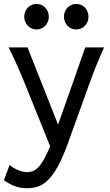

<svg xmlns="http://www.w3.org/2000/svg" viewBox="-30 -743 567 992"><path d="M319.8 0Q294.4 70.3 270 114.7Q245.6 159.2 220.5 184.8Q195.3 210.4 168.2 220Q141.1 229.5 109.9 229.5Q76.2 229.5 46.6 218.8Q17.1 208 -9.8 188L19.5 109.9Q27.3 116.2 37.8 122.8Q48.3 129.4 60.3 134.5Q72.3 139.6 85 143.1Q97.7 146.5 109.9 146.5Q124.5 146.5 138.7 141.4Q152.8 136.2 167.2 121.8Q181.6 107.4 196.8 81.3Q211.9 55.2 229 12.7L92.8 -324.7Q79.1 -357.9 61 -399.4Q43 -440.9 14.6 -498H112.3L270 -99.1Q279.3 -125.5 290.3 -156.5Q301.3 -187.5 313 -220.5Q324.7 -253.4 336.4 -286.9Q348.1 -320.3 358.9 -351.1Q384.3 -423.3 410.2 -498H507.8Q495.1 -469.7 484.9 -445.6Q474.6 -421.4 465.8 -400.1Q457 -378.9 450 -360.4Q442.9 -341.8 437 -324.7ZM95.2 -656.7Q95.2 -670.4 100.1 -682.4Q105 -694.3 113.5 -703.4Q122.1 -712.4 133.5 -717.5Q145 -722.7 158.7 -722.7Q172.4 -722.7 184.1 -717.5Q195.8 -712.4 204.1 -703.4Q212.4 -694.3 217.3 -682.4Q222.2 -670.4 222.2 -656.7Q222.2 -643.1 217.3 -631.1Q212.4 -619.1 204.1 -610.1Q195.8 -601.1 184.1 -595.9Q172.4 -590.8 158.7 -590.8Q145 -590.8 133.5 -595.9Q122.1 -601.1 113.5 -610.1Q105 -619.1 100.1 -631.1Q95.2 -643.1 95.2 -656.7ZM300.3 -656.7Q300.3 -670.4 305.2 -682.4Q310.1 -694.3 318.6 -703.4Q327.1 -712.4 338.6 -717.5Q350.1 -722.7 363.8 -722.7Q377.4 -722.7 389.2 -717.5Q400.9 -712.4 409.2 -703.4Q417.5 -694.3 422.4 -682.4Q427.2 -670.4 427.2 -656.7Q427.2 -643.1 422.4 -631.1Q417.5 -619.1 409.2 -610.1Q400.9 -601.1 389.2 -595.9Q377.4 -590.8 363.8 -590.8Q350.1 -590.8 338.6 -595.9Q327.1 -601.1 318.6 -610.1Q310.1 -619.1 305.2 -631.1Q300.3 -643.1 300.3 -656.7Z"/></svg>

Font: Andika New Basic
Style: Regular
Weight: 400
Designer: Victor Gaultney, Annie Olsen, Julie Remington, Don Collingsworth, Eric Hays
Foundry: SIL International
Version: Version 5.500; ttfautohint (v1.8.3)